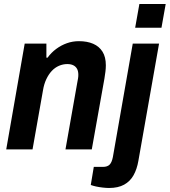

<svg xmlns="http://www.w3.org/2000/svg" viewBox="-20 -744 845 956"><path d="M11 0 103 -527H211V-457H217Q235 -482 260 -500.5Q285 -519 313.5 -529Q342 -539 373 -539Q414 -539 444 -526Q474 -513 490.5 -486.5Q507 -460 507 -419Q507 -404 505 -387.5Q503 -371 500 -353L437 0H306L365 -334Q367 -344 368.5 -353Q370 -362 370 -371Q370 -390 363.5 -401.5Q357 -413 345 -419Q333 -425 315 -425Q294 -425 274 -416.5Q254 -408 238 -391Q222 -374 210.5 -349.5Q199 -325 194 -294L142 0ZM653 -606 674 -724H805L784 -606ZM523 192Q510 192 492 190Q474 188 458 184.5Q442 181 432 177L447 87H492Q515 87 526 75.5Q537 64 542 38L641 -527H772L669 57Q662 98 645 128.5Q628 159 598 175.5Q568 192 523 192Z"/></svg>

Font: Archivo SemiCondensed
Style: Bold Italic
Weight: 700
Width: 4
Italic angle: -10°
Designer: Hector Gatti
Foundry: Omnibus-Type
Version: Version 2.001